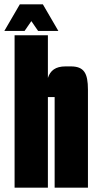

<svg xmlns="http://www.w3.org/2000/svg" viewBox="-52 -862 438 882"><path d="M145 -842H39L-32 -720H61L92 -765L123 -720H216ZM199 0H352V-450C352 -526 334 -557 273 -557H249C203 -557 179 -538 168 -504V-700H15V0H168V-416H199Z"/></svg>

Font: Queering Heavy
Style: Bold
Weight: 900
Designer: Adam Naccarato
Foundry: adamnac
Version: Version 2.000;hotconv 1.0.109;makeotfexe 2.5.65596